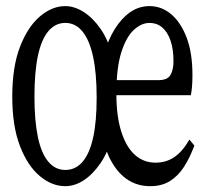

<svg xmlns="http://www.w3.org/2000/svg" viewBox="-20 -559 690 642"><path d="M198.2 63.5Q153.3 63.5 112.8 29.5Q72.3 -4.4 46.6 -71Q21 -137.7 21 -235.8Q21 -335.9 47.1 -403.1Q73.2 -470.2 113.8 -504.4Q154.3 -538.6 198.2 -538.6Q229 -538.6 260.3 -518.6Q291.5 -498.5 316.9 -461.7Q342.3 -424.8 355 -372.6L326.7 -373.5Q340.8 -425.3 363.8 -461.9Q386.7 -498.5 415.8 -518.6Q444.8 -538.6 480 -538.6Q521 -538.6 553.5 -510.5Q585.9 -482.4 604.7 -431.6Q623.5 -380.9 623.5 -307.6Q623.5 -287.6 622.1 -270Q620.6 -252.4 618.2 -240.7H331.5V-291H509.8Q540.5 -291 550.3 -308.8Q560.1 -326.7 560.1 -353.5Q560.1 -395 550 -423.8Q540 -452.6 522.2 -467.5Q504.4 -482.4 480 -482.4Q453.1 -482.4 427.7 -459.2Q402.3 -436 385.7 -384.3Q369.1 -332.5 369.1 -245.1Q369.1 -170.9 385.5 -119.1Q401.9 -67.4 430.9 -41.3Q460 -15.1 500 -15.1Q535.6 -15.1 563.2 -33.9Q590.8 -52.7 613.3 -92.3L629.9 -72.3Q614.7 -31.2 595.2 -1Q575.7 29.3 548.3 46.4Q521 63.5 482.4 63.5Q441.4 63.5 409.4 43.5Q377.4 23.4 355 -14.9Q332.5 -53.2 319.8 -107.4L355 -106Q342.3 -51.8 316.7 -14.2Q291 23.4 260.5 43.5Q230 63.5 198.2 63.5ZM198.2 9.3Q232.4 9.3 255.9 -17.8Q279.3 -44.9 291.3 -98.4Q303.2 -151.9 303.2 -232.4Q303.2 -314 291.3 -369.4Q279.3 -424.8 255.9 -453.6Q232.4 -482.4 198.2 -482.4Q165 -482.4 141.6 -454.6Q118.2 -426.8 106.7 -372.1Q95.2 -317.4 95.2 -235.8Q95.2 -155.8 106.7 -100.8Q118.2 -45.9 141.6 -18.3Q165 9.3 198.2 9.3Z"/></svg>

Font: Scarab Serif
Style: Regular
Weight: 400
Designer: John Roberts
Foundry: Scarab
Version: 1.0